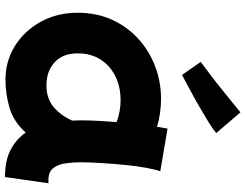

<svg xmlns="http://www.w3.org/2000/svg" viewBox="-127 -775 983 769"><g transform="rotate(90 364.5 -390.5)"><path d="M299 79Q224 79 163 40.5Q102 2 66.5 -63.5Q31 -129 31 -210Q31 -286 59 -347.5Q87 -409 135.5 -453Q184 -497 246 -520.5Q308 -544 376 -544Q433 -544 488 -528Q492 -549 495 -570L666 -541Q659 -522 652 -484Q645 -446 640.5 -399Q636 -352 633 -305Q630 -258 630 -220Q630 -189 634.5 -159.5Q639 -130 654 -111.5Q669 -93 700 -93H714L689 81Q623 81 580 58.5Q537 36 511 -2Q468 46 413 62.5Q358 79 299 79ZM195 -190Q200 -142 234.5 -113.5Q269 -85 322 -85Q373 -85 407 -112.5Q441 -140 463 -188Q462 -204 462 -221Q462 -256 464 -293Q466 -330 469 -366Q427 -382 381 -382Q327 -382 284.5 -360.5Q242 -339 218 -301Q194 -263 194 -213V-201Q194 -195 195 -190ZM280 -628 228 -703Q251 -720 280 -742Q309 -764 338 -787.5Q367 -811 391.5 -830.5Q416 -850 430 -862L513 -765Q498 -752 469.5 -734.5Q441 -717 406.5 -697Q372 -677 339 -659.5Q306 -642 280 -628Z"/></g></svg>

Font: Mochiy Pop One
Style: Regular
Weight: 400
Designer: FONTDASU
Foundry: FONTDASU / Google Inc. / Adobe
Version: Version 2.000